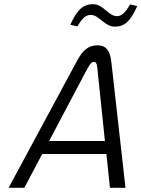

<svg xmlns="http://www.w3.org/2000/svg" viewBox="-20 -895 674 915"><path d="M347 -605 21 0H96L181 -161H487L504 0H578L510 -605C503 -657 484 -679 444 -679C398 -679 372 -651 347 -605ZM214 -223 397 -569C411 -594 418 -600 427 -600C437 -600 442 -593 444 -569L480 -223ZM315 -777 349 -769C372 -809 389 -824 413 -824C452 -824 478 -768 527 -768C574 -768 602 -794 634 -866L600 -874C577 -834 560 -818 537 -818C497 -818 472 -875 424 -875C374 -875 346 -846 315 -777Z"/></svg>

Font: LT Wave Mono Light
Style: Italic
Weight: 300
Designer: Daniel Lyons
Version: Version 2.5 (Glyphs App)